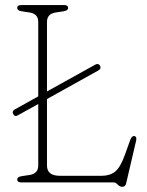

<svg xmlns="http://www.w3.org/2000/svg" viewBox="-20 -720 582 758"><path d="M32.5 -269Q26 -281 38.5 -288L131 -339.5V-633.5Q131 -665 98 -670.5L65.5 -675.5Q48 -678 48 -688.5Q48 -700 63.5 -700H233.5Q249 -700 249 -688.5Q249 -678.5 231 -675.5L199 -670.5Q165.5 -665 165.5 -633.5V-359L356.5 -465Q368.5 -471.5 375 -460.5Q381 -449 368.5 -442L165.5 -329V-66.5Q165.5 -26 216 -26H382Q414 -26 434.5 -42.5Q455 -59 472 -106L495 -169.5Q500.5 -184 510 -183Q521 -181 517.5 -165L478 4Q475 17.5 462.5 17.5Q453 17.5 444.8 8.8Q436.5 0 427.5 0H63.5Q48 0 48 -11.5Q48 -22 65.5 -24.5L98 -29.5Q131 -35 131 -66.5V-309.5L50 -264.5Q39 -258 32.5 -269Z"/></svg>

Font: Fraunces 72pt SuperSoft Thin
Style: Regular
Weight: 100
Version: Version 1.000;[b76b70a41]